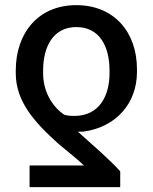

<svg xmlns="http://www.w3.org/2000/svg" viewBox="-20 -558 606 761"><path d="M456.5 183.6V121.1C414.6 74.2 343.3 13.2 288.6 -36.1H309.1C439.5 -53.2 522.9 -147.9 522.9 -272.9V-283.7C522.9 -429.2 433.6 -537.6 282.2 -537.6C130.4 -537.6 42.5 -425.8 42.5 -278.8V-267.6C42.5 -157.2 114.3 -75.2 211.9 12.2C249.5 43.5 293 78.1 312.5 97.7H97.2V183.6ZM414.1 -267.6C414.1 -177.2 372.6 -98.6 275.4 -98.6C259.3 -98.6 246.1 -99.6 233.9 -103.5C191.9 -132.3 150.9 -189.5 150.9 -267.6V-278.8C150.9 -372.1 190.4 -450.7 282.2 -450.7C375.5 -450.7 414.1 -373 414.1 -278.8Z"/></svg>

Font: Bert Sans Medium
Style: Regular
Weight: 500
Designer: Christian Robertson (Google), Cristiano Sobral
Foundry: Google, Cristiano Sobral
Version: Version 3.101